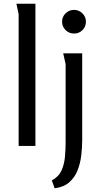

<svg xmlns="http://www.w3.org/2000/svg" viewBox="-20 -783 542 1030"><path d="M170 -763V0H80V-706L68 -763ZM441 -667Q441 -640 422.5 -621.5Q404 -603 377 -603Q351 -603 332 -621.5Q313 -640 313 -667Q313 -693 332 -711.5Q351 -730 377 -730Q403 -730 422 -711.5Q441 -693 441 -667ZM421 -497V-33Q421 7 416 50Q411 93 396 131Q381 169 351.5 195Q322 221 273 227L258 185Q295 165 310 131.5Q325 98 328.5 58Q332 18 332 -18V-439L319 -497Z"/></svg>

Font: Rosario Medium
Style: Regular
Weight: 500
Version: Version 1.201